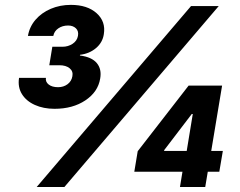

<svg xmlns="http://www.w3.org/2000/svg" viewBox="-20 -752 964 772"><path d="M199.2 -314.5Q154.8 -314.5 120.1 -330.1Q85.4 -345.7 68.1 -373.8Q50.8 -401.9 56.6 -439H164.6Q162.1 -422.9 175.8 -412.1Q189.5 -401.4 213.4 -401.4Q235.4 -401.4 251.5 -413.3Q267.6 -425.3 271 -445.3Q274.9 -465.3 260 -477.5Q245.1 -489.7 218.8 -489.7H178.2L190.4 -564H231Q253.9 -564 272 -575.9Q290 -587.9 293.5 -607.9Q296.9 -627 285.2 -638.2Q273.4 -649.4 253.9 -649.4Q231 -649.4 214.4 -637.9Q197.8 -626.5 194.3 -607.4H92.3Q98.6 -644.5 122.8 -672.6Q147 -700.7 184.1 -716.6Q221.2 -732.4 265.1 -732.4Q331.1 -732.4 368.4 -699Q405.8 -665.5 397.5 -614.7Q392.6 -581.1 366 -558.6Q339.4 -536.1 301.8 -531.7L301.3 -528.8Q348.6 -522.9 369.1 -498.5Q389.6 -474.1 382.8 -436Q374 -382.3 323.2 -348.4Q272.5 -314.5 199.2 -314.5ZM127.4 0 748 -727.5H859.4L238.8 0ZM520 -61.5 533.7 -144 738.3 -407.7H814L794.9 -293.5H751L640.6 -148.9L639.6 -145H876L861.8 -61.5ZM703.6 0 717.8 -86.9 727.1 -123 773.9 -407.7H873L805.2 0Z"/></svg>

Font: Inter 20pt ExtraBold
Style: Italic
Weight: 800
Italic angle: -9.3988°
Version: Version 4.001;git-66647c0bb